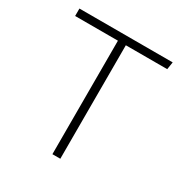

<svg xmlns="http://www.w3.org/2000/svg" viewBox="-129 -617 678 715"><g transform="rotate(30 210.0 -260.0)"><path d="M406 -488H228V0H194V-488H10V-520H411Z"/></g></svg>

Font: FiraSans
Style: Regular
Weight: 200
Designer: Carrois Corporate & Edenspiekermann AG
Foundry: Carrois Corporate GbR & Edenspiekermann AG
Version: Version 3.106;PS 003.106;hotconv 1.0.70;makeotf.lib2.5.58329